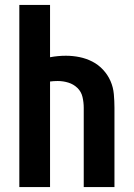

<svg xmlns="http://www.w3.org/2000/svg" viewBox="-20 -755 540 775"><path d="M58 0V-735H182V-524Q198 -527 214 -528.5Q230 -530 246 -530Q274 -530 301 -524.5Q328 -519 352.5 -506.5Q377 -494 396 -473.5Q415 -453 426 -428Q437 -403 439.5 -375Q442 -347 442 -320V0H318V-320Q318 -342 313 -363.5Q308 -385 292.5 -400Q277 -415 256 -421.5Q235 -428 213 -428Q205 -428 197 -427.5Q189 -427 182 -426V0Z"/></svg>

Font: Iosevka SS04 Extrabold
Style: Regular
Weight: 800
Monospace: yes
Designer: Belleve Invis
Foundry: Belleve Invis
Version: Version 19.0.0; ttfautohint (v1.8.4)